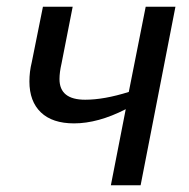

<svg xmlns="http://www.w3.org/2000/svg" viewBox="-20 -548 558 568"><path d="M107 -528H195L162 -360Q156 -334 156 -314Q156 -253 232 -253Q288 -253 361 -276L411 -528H499L396 0H308L352 -225Q270 -183 199 -183Q135 -183 101 -215.5Q67 -248 67 -307Q67 -336 74 -364Z"/></svg>

Font: Libra Sans
Style: Italic
Weight: 400
Italic angle: -12°
Foundry: Context Ltd
Version: Version 1.002